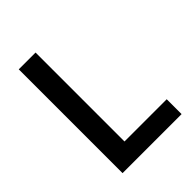

<svg xmlns="http://www.w3.org/2000/svg" viewBox="-200 -805 913 913"><g transform="rotate(-45 256.5 -349.0)"><path d="M86 0V-698H199V-100H483V0Z"/></g></svg>

Font: IBM Plex Sans Arabic Medm
Style: Regular
Weight: 500
Designer: Mike Abbink, Paul van der Laan, Pieter van Rosmalen, Wael Morcos, Khajak Apelian
Foundry: Bold Monday
Version: Version 1.005